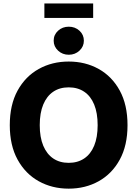

<svg xmlns="http://www.w3.org/2000/svg" viewBox="-20 -1100 809 1130"><path d="M384.3 10.3Q286.6 10.3 208 -33.4Q129.4 -77.1 83.5 -160.6Q37.6 -244.1 37.6 -363.3Q37.6 -483.4 83.5 -566.9Q129.4 -650.4 208 -694.1Q286.6 -737.8 384.3 -737.8Q482.4 -737.8 560.8 -694.1Q639.2 -650.4 684.8 -566.9Q730.5 -483.4 730.5 -363.3Q730.5 -243.7 684.8 -160.4Q639.2 -77.1 560.8 -33.4Q482.4 10.3 384.3 10.3ZM384.3 -141.6Q437 -141.6 475.3 -167.2Q513.7 -192.9 534.2 -242.4Q554.7 -292 554.7 -363.3Q554.7 -435.1 534.2 -484.9Q513.7 -534.7 475.3 -560.3Q437 -585.9 384.3 -585.9Q331.5 -585.9 293.5 -560.3Q255.4 -534.7 234.6 -484.9Q213.9 -435.1 213.9 -363.3Q213.9 -292 234.6 -242.4Q255.4 -192.9 293.5 -167.2Q331.5 -141.6 384.3 -141.6ZM384.8 -777.8Q347.7 -777.8 321.8 -802Q295.9 -826.2 295.9 -860.4Q295.9 -895.5 321.8 -919.2Q347.7 -942.9 384.8 -942.9Q421.9 -942.9 447.8 -919.2Q473.6 -895.5 473.6 -860.4Q473.6 -826.2 447.8 -802Q421.9 -777.8 384.8 -777.8ZM528.3 -1079.6V-994.6H241.2V-1079.6Z"/></svg>

Font: Inter 17pt ExtraBold
Style: Regular
Weight: 800
Version: Version 4.001;git-66647c0bb